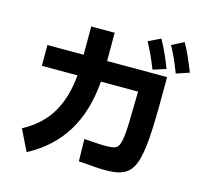

<svg xmlns="http://www.w3.org/2000/svg" viewBox="-125 -992 1250 1187"><g transform="rotate(15 500.0 -399.0)"><path d="M910 -652Q890 -704 872.5 -742.5Q855 -781 836 -815L913 -854Q937 -812 956.5 -767.5Q976 -723 993 -680ZM765 -638Q745 -689 727 -727Q709 -765 690 -800L768 -838Q792 -796 811.5 -752Q831 -708 848 -665ZM145 56 79 -79Q198 -143 256 -243Q314 -343 326 -484H98V-617H330V-798H480V-617H864Q865 -420 860 -292Q855 -164 836.5 -92.5Q818 -21 778 7Q743 31 691.5 35.5Q640 40 582 35.5Q524 31 472 27L469 -115Q489 -114 519 -111.5Q549 -109 581 -108Q613 -107 638.5 -109Q664 -111 676 -120Q692 -132 700 -171.5Q708 -211 710 -287Q712 -363 714 -484H476Q461 -291 378.5 -157.5Q296 -24 145 56Z"/></g></svg>

Font: Murecho
Style: Bold
Weight: 700
Designer: Neil Summerour
Foundry: Positype
Version: Version 1.010; ttfautohint (v1.8.3)